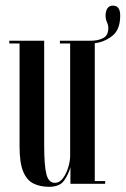

<svg xmlns="http://www.w3.org/2000/svg" viewBox="-20 -672 460 702"><path d="M159.5 11Q126.5 11 102 -1.2Q77.5 -13.5 64.5 -45.5Q51.5 -77.5 51.5 -136.5V-513H14V-523H141.5V-143.5Q141.5 -65.5 149.8 -34.5Q158 -3.5 180.5 -3.5Q198 -3.5 210.5 -20.8Q223 -38 229.8 -61Q236.5 -84 236.5 -101.5V-513H199V-523H309.5Q339.5 -523 357.8 -533Q376 -543 376 -569Q376 -580 371 -591Q366 -602 366 -615Q366 -631.5 372.8 -641.5Q379.5 -651.5 393 -651.5Q419.5 -651.5 419.5 -615Q419.5 -563.5 390.5 -540.8Q361.5 -518 326.5 -514V-10H364.5V0H237.5V-60.5Q230.5 -35 214.5 -12Q198.5 11 159.5 11Z"/></svg>

Font: Imbue 100pt Medium
Style: Regular
Weight: 500
Designer: Tyler Finck
Foundry: Etcetera Type Company
Version: Version 1.102; ttfautohint (v1.8.3)